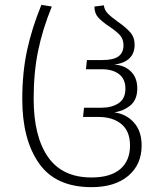

<svg xmlns="http://www.w3.org/2000/svg" viewBox="-20 -762 671 793"><path d="M72 -352Q72 -463 92 -555Q112 -647 151 -742L194 -735Q156 -642 137.5 -552.5Q119 -463 119 -354Q119 -199 178 -114Q237 -29 358 -29Q436 -29 476.5 -63.5Q517 -98 517 -161Q517 -220 481.5 -249.5Q446 -279 386 -279H323L327 -317H398Q441 -317 469.5 -335.5Q498 -354 498 -396Q498 -435 472 -455.5Q446 -476 400 -476H335L339 -514H403Q448 -514 469 -529Q490 -544 490 -575Q490 -600 476 -616Q462 -632 432 -652Q402 -672 386 -689.5Q370 -707 370 -735L409 -740Q411 -721 425 -706.5Q439 -692 467 -672Q500 -649 518 -628.5Q536 -608 536 -577Q536 -507 452 -495Q494 -493 520.5 -467Q547 -441 547 -397Q547 -351 519.5 -327.5Q492 -304 452 -298Q502 -291 533.5 -255.5Q565 -220 565 -161Q565 -82 509.5 -35.5Q454 11 358 11Q210 11 141 -87.5Q72 -186 72 -352Z"/></svg>

Font: FiraGO ExtraLight
Style: Regular
Weight: 200
Designer: bBox Type
Foundry: bBox Type GmbH
Version: Version 1.001